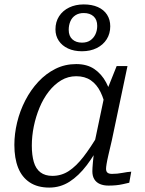

<svg xmlns="http://www.w3.org/2000/svg" viewBox="-20 -837 657 869"><path d="M490 -376 461 -337Q452 -386 435 -420.5Q418 -455 391 -473.5Q364 -492 325 -492Q288 -492 257 -473.5Q226 -455 201 -423Q176 -391 159 -350Q142 -309 133 -265Q124 -221 124 -178Q124 -135 133 -104Q142 -73 163 -57Q184 -41 217 -41Q258 -41 291.5 -63Q325 -85 357.5 -127Q390 -169 426 -230L441 -200Q409 -137 372.5 -89Q336 -41 294.5 -14.5Q253 12 203 12Q150 12 114.5 -11.5Q79 -35 62 -78Q45 -121 45 -181Q45 -231 57.5 -283Q70 -335 94.5 -382.5Q119 -430 153.5 -467Q188 -504 231 -525.5Q274 -547 325 -547Q374 -547 407 -524.5Q440 -502 460.5 -463.5Q481 -425 490 -376ZM557 -538 486 -201Q477 -163 471 -137Q465 -111 462.5 -95.5Q460 -80 460 -73Q460 -61 466.5 -55.5Q473 -50 487 -50Q511 -50 534 -54.5Q557 -59 574 -60L565 -10Q552 -7 536.5 -3.5Q521 0 505 1.5Q489 3 471 3Q449 3 432.5 -4Q416 -11 407 -25.5Q398 -40 398 -62Q398 -74 400.5 -102.5Q403 -131 408 -165L402 -163L453 -406L458 -413L508 -538ZM359 -778Q337 -778 321.5 -768Q306 -758 298.5 -740.5Q291 -723 291 -702Q291 -674 307.5 -659Q324 -644 351 -644Q374 -644 389 -654.5Q404 -665 412 -682Q420 -699 420 -720Q420 -748 403.5 -763Q387 -778 359 -778ZM479 -718Q479 -685 463 -659.5Q447 -634 418 -619.5Q389 -605 351 -605Q315 -605 288 -617.5Q261 -630 246 -652.5Q231 -675 231 -704Q231 -738 247.5 -763.5Q264 -789 293 -803Q322 -817 359 -817Q396 -817 423 -805Q450 -793 464.5 -770.5Q479 -748 479 -718Z"/></svg>

Font: Roboto Serif Light
Style: Italic
Weight: 300
Italic angle: -10°
Version: Version 1.007